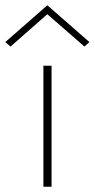

<svg xmlns="http://www.w3.org/2000/svg" viewBox="-75 -710 360 730"><path d="M90 -460V0H121V-460ZM105 -656 246 -533 265 -550 105 -690 -55 -550 -35 -533Z"/></svg>

Font: Jost ExtraLight
Style: Regular
Weight: 250
Version: Version 3.710